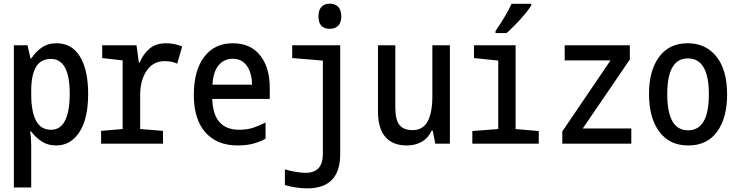

<svg xmlns="http://www.w3.org/2000/svg" viewBox="-20 -787 4040 1052"><path d="M56 240V-539H131L147 -467H152Q174 -502 208 -526Q242 -550 290 -550Q374 -550 418.5 -476.5Q463 -403 463 -273Q463 -136 415 -63Q367 10 288 10Q242 10 208.5 -12Q175 -34 151 -66H145Q148 -50 149.5 -28.5Q151 -7 151 13V240ZM260 -76Q311 -76 336.5 -126.5Q362 -177 362 -273Q362 -370 336 -417Q310 -464 260 -464Q202 -464 176.5 -419Q151 -374 151 -290V-270Q151 -177 177 -126.5Q203 -76 260 -76Z M534 0V-70L652 -80V-456L540 -469V-539H728L741 -444H745Q765 -492 800 -521Q835 -550 890 -550Q912 -550 933.5 -546Q955 -542 978 -532L951 -438Q936 -446 917 -449Q898 -452 882 -452Q819 -452 783.5 -399.5Q748 -347 748 -267V-80L873 -70V0Z M1282 10Q1169 10 1105.5 -61.5Q1042 -133 1042 -267Q1042 -400 1098.5 -475Q1155 -550 1256 -550Q1352 -550 1405 -484Q1458 -418 1458 -306V-245H1143Q1148 -76 1291 -76Q1334 -76 1368.5 -87.5Q1403 -99 1435 -116V-27Q1404 -10 1367.5 0Q1331 10 1282 10ZM1361 -323Q1360 -388 1332.5 -426.5Q1305 -465 1255 -465Q1207 -465 1177.5 -429Q1148 -393 1144 -323Z M1787 -629Q1725 -629 1725 -697Q1725 -732 1741.5 -749.5Q1758 -767 1787 -767Q1816 -767 1833 -749.5Q1850 -732 1850 -697Q1850 -663 1833 -646Q1816 -629 1787 -629ZM1663 245Q1633 245 1600 240Q1567 235 1541 227V141Q1567 149 1599 154.5Q1631 160 1654 160Q1749 160 1749 57V-455L1581 -469V-539H1844V58Q1844 245 1663 245Z M2208 10Q2133 10 2092 -36Q2051 -82 2051 -177V-539H2146V-199Q2146 -130 2169 -102Q2192 -74 2241 -74Q2297 -74 2323 -121.5Q2349 -169 2349 -261V-539H2445V0H2365L2351 -71H2345Q2326 -30 2290.5 -10Q2255 10 2208 10Z M2568 0V-69L2710 -80V-455L2577 -469V-539H2805V-80L2932 -69V0ZM2695 -617Q2751 -698 2783 -766H2891V-757Q2878 -736 2854.5 -708Q2831 -680 2804 -652.5Q2777 -625 2756 -606H2695Z M3061 0V-67L3325 -456H3074V-539H3431V-461L3173 -83H3439V0Z M3751 10Q3648 10 3592 -66Q3536 -142 3536 -272Q3536 -401 3591.5 -475.5Q3647 -550 3748 -550Q3847 -550 3905.5 -477Q3964 -404 3964 -269Q3964 -142 3909.5 -66Q3855 10 3751 10ZM3750 -73Q3864 -73 3864 -270Q3864 -467 3749 -467Q3636 -467 3636 -271Q3636 -73 3750 -73Z"/></svg>

Font: Noto Sans Mono ExtraCondensed Medium
Style: Regular
Weight: 500
Width: 2
Designer: Monotype Design Team
Foundry: Monotype Imaging Inc.
Version: Version 2.014